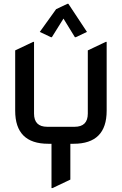

<svg xmlns="http://www.w3.org/2000/svg" viewBox="-20 -964 631 994"><path d="M251.5 9.8H246.6V-219.7H229.5Q58.6 -219.7 58.6 -390.6V-703.1L151.4 -747.1H156.2V-376Q156.2 -307.6 224.6 -307.6H366.2Q434.6 -307.6 434.6 -376V-703.1L527.3 -747.1H532.2V-390.6Q532.2 -219.7 361.3 -219.7H344.2V-34.2ZM329.1 -944.3H334L430.2 -798.8L372.6 -771.5H367.7L308.6 -867.7L248.5 -771.5H243.7L186 -798.8L270.5 -916.5Z"/></svg>

Font: Nova Square
Style: Book
Weight: 400
Designer: Wojciech Kalinowski "wmk69" (wmk69@o2.pl)
Foundry: Wojciech Kalinowski "wmk69" (wmk69@o2.pl)
Version: Version 3.1.0; 2021-05-23